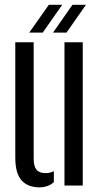

<svg xmlns="http://www.w3.org/2000/svg" viewBox="-20 -777 420 804"><path d="M44 -118V-600H121V-112.5Q121 -80.5 133 -66.2Q145 -52 171.5 -52Q188.5 -52 205.5 -60V-14Q180.5 7.5 145.5 7.5Q96.5 7.5 70.2 -21.8Q44 -51 44 -118ZM250 0V-600H326.5V0ZM102.5 -640.5 184.5 -757H240.5L159 -640.5ZM202 -640.5 283.5 -757H340L258.5 -640.5Z"/></svg>

Font: Big Shoulders Stencil Display Medium
Style: Regular
Weight: 500
Designer: Patric King
Foundry: XO Type Co
Version: Version 1.000